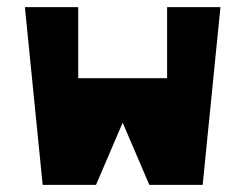

<svg xmlns="http://www.w3.org/2000/svg" viewBox="-20 -520 690 540"><path d="M400 0H550L600 -500H450V-300H200V-500H50L100 0H250L325 -175Z"/></svg>

Font: LS-VG5000 Bold
Style: Regular
Weight: 400
Designer: Justin Bihan, 2021
Foundry: Justin Bihan, 2021
Version: Version 1.000;Glyphs 3.1.2 (3151)